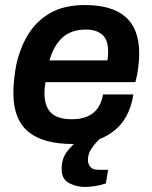

<svg xmlns="http://www.w3.org/2000/svg" viewBox="-20 -558 601 760"><path d="M268 12Q150 12 91.5 -37Q33 -86 33 -189Q33 -217 36 -245Q39 -273 44 -299Q58 -366 90.5 -420Q123 -474 178 -506Q233 -538 317 -538Q423 -538 477 -491Q531 -444 531 -346Q531 -323 527.5 -292.5Q524 -262 516 -233H160Q158 -221 157 -210.5Q156 -200 156 -190Q156 -137 182 -111.5Q208 -86 265 -86Q298 -86 323.5 -96Q349 -106 365.5 -128Q382 -150 388 -184H508Q492 -84 426 -36Q360 12 268 12ZM176 -319H405Q407 -329 407.5 -338Q408 -347 408 -354Q408 -401 384.5 -421Q361 -441 320 -441Q263 -441 228 -410Q193 -379 176 -319ZM316 182Q282 182 253 166.5Q224 151 224 111Q224 67 248.5 38Q273 9 298 -12H376L375 -8Q360 5 344 27.5Q328 50 328 75Q328 91 337.5 102.5Q347 114 369 114H408L399 168Q380 175 356.5 178.5Q333 182 316 182Z"/></svg>

Font: Archivo Variable SemiBold
Style: Italic
Weight: 600
Italic angle: -10°
Designer: Hector Gatti
Foundry: Omnibus-Type
Version: Version 2.001